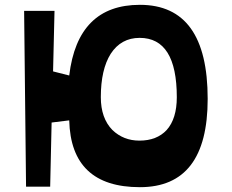

<svg xmlns="http://www.w3.org/2000/svg" viewBox="-20 -774 961 796"><path d="M560 2Q274 2 267 -275L194 -266L188 0H88L80 -729H206L200 -478L267 -461Q302 -754 560 -754Q841 -754 841 -364Q841 2 560 2ZM558 -191Q630 -191 671 -235Q713 -282 713 -371Q713 -617 559 -617Q482 -617 439 -551Q398 -486 398 -371Q398 -284 446 -235Q492 -191 558 -191Z"/></svg>

Font: OpenDyslexic
Style: Bold
Weight: 800
Designer: Abbie Gonzalez
Version: Version 0.920;hotconv 1.0.109;makeotfexe 2.5.65596